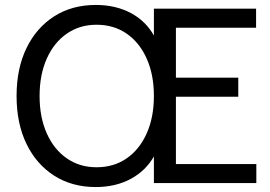

<svg xmlns="http://www.w3.org/2000/svg" viewBox="-20 -740 1090 776"><path d="M367 16Q271 16 199 -30Q127 -76 87 -158.5Q47 -241 47 -352Q47 -463 87 -545.5Q127 -628 199 -674Q271 -720 367 -720Q447 -720 508.5 -687.5Q570 -655 604 -593H615V-111H604Q570 -50 508.5 -17Q447 16 367 16ZM370 -64Q440 -64 492 -100Q544 -136 573 -201Q602 -266 602 -352Q602 -438 573 -503Q544 -568 492 -604Q440 -640 370 -640Q302 -640 250 -604Q198 -568 169 -503Q140 -438 140 -352Q140 -266 169 -201Q198 -136 250 -100Q302 -64 370 -64ZM602 0V-705H1015V-628H661L691 -662V-42L661 -77H1016V0ZM659 -349V-426H943V-349Z"/></svg>

Font: TikTok Sans 24pt
Style: Regular
Weight: 400
Version: Version 4.000